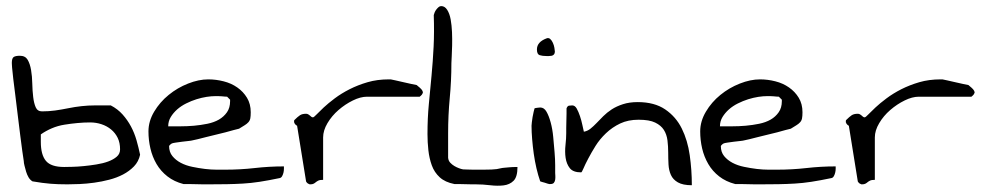

<svg xmlns="http://www.w3.org/2000/svg" viewBox="-20 -601 3210 627"><path d="M85.9 -8.8Q78.1 -13.7 73.2 -22Q68.4 -30.3 65.4 -40Q62.5 -49.8 60.1 -59.6Q57.6 -69.3 57.6 -75.2Q55.7 -85.9 52.7 -108.4Q49.8 -130.9 45.9 -160.6Q42 -190.4 38.1 -223.6Q34.2 -256.8 30.3 -287.6Q26.4 -318.4 23.4 -342.8Q20.5 -367.2 19.5 -379.9Q19.5 -381.8 19 -387.7Q18.6 -393.6 18.6 -395.5Q18.6 -410.2 24.4 -414.6Q30.3 -418.9 44.9 -418.9Q62.5 -418.9 70.3 -405.8Q78.1 -392.6 81.5 -372.1Q85 -351.6 85.4 -328.1Q85.9 -304.7 88.4 -284.2Q90.8 -263.7 96.7 -250.5Q102.5 -237.3 117.2 -237.3Q138.7 -237.3 160.2 -240.2Q181.6 -243.2 203.1 -247.6Q224.6 -252 246.6 -254.4Q268.6 -256.8 290 -256.8H299.8Q307.6 -256.8 315.9 -256.8Q324.2 -256.8 332 -256.8H341.8Q364.3 -245.1 380.4 -227.1Q396.5 -209 407.7 -188Q418.9 -167 425.8 -143.1Q432.6 -119.1 437.5 -95.7Q432.6 -73.2 417.5 -57.6Q402.3 -42 381.8 -31.2Q361.3 -20.5 336.9 -14.2Q312.5 -7.8 287.6 -4.4Q262.7 -1 240.2 0Q217.8 1 200.2 1Q183.6 1 170.4 0.5Q157.2 0 144.5 -1Q131.8 -2 117.7 -3.9Q103.5 -5.9 85.9 -8.8ZM113.3 -137.7Q113.3 -95.7 129.9 -75.7Q146.5 -55.7 189.5 -55.7Q198.2 -55.7 215.8 -56.2Q233.4 -56.6 253.4 -58.6Q273.4 -60.5 294.9 -64Q316.4 -67.4 333.5 -73.7Q350.6 -80.1 361.3 -89.4Q372.1 -98.6 372.1 -113.3Q372.1 -134.8 364.3 -150.9Q356.4 -167 342.8 -178.2Q329.1 -189.5 311.5 -195.3Q293.9 -201.2 274.4 -201.2Q253.9 -201.2 232.9 -199.2Q211.9 -197.3 190.4 -193.8Q168.9 -190.4 149.4 -182.1Q129.9 -173.8 113.3 -162.1Q113.3 -158.2 113.3 -149.4Q113.3 -140.6 113.3 -137.7Z M464.8 -171.9Q464.8 -205.1 483.4 -236.3Q502 -267.6 530.8 -291Q559.6 -314.5 594.2 -328.1Q628.9 -341.8 660.2 -341.8Q685.5 -341.8 710.4 -335.4Q735.4 -329.1 754.9 -315.4Q774.4 -301.8 786.6 -281.7Q798.8 -261.7 798.8 -234.4Q798.8 -221.7 797.4 -214.4Q795.9 -207 791 -201.7Q786.1 -196.3 778.8 -191.9Q771.5 -187.5 760.7 -180.7Q754.9 -179.7 743.2 -176.3Q731.4 -172.9 716.3 -168.9Q701.2 -165 684.6 -161.1Q668 -157.2 652.8 -153.3Q637.7 -149.4 626 -146.5Q614.3 -143.6 608.4 -142.6Q605.5 -141.6 595.7 -140.6Q585.9 -139.6 574.7 -138.2Q563.5 -136.7 553.7 -135.3Q543.9 -133.8 542 -132.8Q539.1 -131.8 535.6 -128.4Q532.2 -125 532.2 -124Q532.2 -104.5 543 -91.3Q553.7 -78.1 570.3 -69.3Q586.9 -60.5 607.9 -56.2Q628.9 -51.8 649.4 -49.3Q669.9 -46.9 687.5 -46.9Q705.1 -46.9 715.8 -46.9Q764.6 -46.9 811.5 -52.2Q858.4 -57.6 907.2 -57.6V-49.8Q907.2 -43.9 905.8 -37.6Q904.3 -31.2 901.4 -25.9Q898.4 -20.5 893.6 -19.5Q856.4 -11.7 827.6 -7.3Q798.8 -2.9 773.4 -1.5Q748 0 720.7 0.5Q693.4 1 660.2 1H643.6Q632.8 1 620.1 0.5Q607.4 0 595.7 0H579.1Q548.8 -7.8 526.9 -24.9Q504.9 -42 491.2 -65.4Q477.5 -88.9 471.2 -116.2Q464.8 -143.6 464.8 -171.9ZM683.6 -287.1Q670.9 -287.1 654.8 -284.7Q638.7 -282.2 621.6 -276.9Q604.5 -271.5 587.9 -263.2Q571.3 -254.9 558.6 -243.7Q545.9 -232.4 537.6 -218.8Q529.3 -205.1 529.3 -188.5H569.3Q590.8 -188.5 613.3 -190.4Q635.7 -192.4 657.2 -196.8Q678.7 -201.2 694.8 -210.4Q710.9 -219.7 721.2 -234.4Q731.4 -249 731.4 -270.5V-275.4L721.7 -285.2Q719.7 -285.2 714.4 -285.6Q709 -286.1 703.1 -286.6Q697.3 -287.1 691.9 -287.1Q686.5 -287.1 683.6 -287.1Z M950.2 -190.4Q949.2 -190.4 945.3 -193.8Q941.4 -197.3 941.4 -200.2Q940.4 -200.2 940.4 -202.1V-207Q940.4 -208 941.4 -209Q952.1 -219.7 959.5 -224.6Q966.8 -229.5 979.5 -229.5Q983.4 -229.5 986.8 -227.5Q990.2 -225.6 992.2 -223.6Q994.1 -221.7 996.6 -219.7Q999 -217.8 1002 -217.8Q1004.9 -217.8 1013.7 -227.1Q1022.5 -236.3 1037.1 -250Q1051.8 -263.7 1073.2 -279.8Q1094.7 -295.9 1121.6 -309.6Q1148.4 -323.2 1180.2 -332.5Q1211.9 -341.8 1250 -341.8H1255.9Q1259.8 -340.8 1272 -338.4Q1284.2 -335.9 1297.9 -332.5Q1311.5 -329.1 1323.7 -326.7Q1335.9 -324.2 1340.8 -323.2Q1341.8 -322.3 1344.7 -319.8Q1347.7 -317.4 1350.6 -314.9Q1353.5 -312.5 1356 -309.6Q1358.4 -306.6 1359.4 -304.7Q1359.4 -303.7 1360.4 -301.8Q1360.4 -301.8 1360.8 -300.8Q1361.3 -299.8 1361.3 -299.8L1360.4 -297.9Q1360.4 -297.9 1360.4 -296.9Q1359.4 -295.9 1359.4 -294.9Q1358.4 -292 1354.5 -288.6Q1350.6 -285.2 1350.6 -285.2H1178.7Q1157.2 -285.2 1132.3 -272.9Q1107.4 -260.7 1085.4 -241.7Q1063.5 -222.7 1049.3 -198.7Q1035.2 -174.8 1035.2 -152.3V-13.7Q1024.4 -13.7 1019.5 -11.2Q1014.6 -8.8 1011.2 -5.9Q1007.8 -2.9 1003.9 -1Q1000 1 993.2 1H991.2Q990.2 1 989.3 0Q985.4 -1 982.4 -4.4Q979.5 -7.8 979.5 -8.8Z M1376 -163.1Q1376 -214.8 1380.4 -260.7Q1384.8 -306.6 1389.2 -353.5Q1393.6 -400.4 1396 -448.2Q1398.4 -496.1 1396.5 -551.8Q1397.5 -555.7 1399.4 -560.5Q1401.4 -565.4 1404.8 -569.8Q1408.2 -574.2 1412.1 -577.6Q1416 -581.1 1420.9 -581.1Q1432.6 -581.1 1440.4 -568.8Q1448.2 -556.6 1451.7 -537.6Q1455.1 -518.6 1456.1 -496.1Q1457 -473.6 1456.5 -452.6Q1456.1 -431.6 1455.1 -416Q1454.1 -400.4 1454.1 -394.5Q1454.1 -336.9 1448.7 -280.8Q1443.4 -224.6 1443.4 -166V-150.4Q1443.4 -138.7 1443.4 -126Q1443.4 -113.3 1443.4 -101.6V-85.9Q1444.3 -76.2 1450.2 -69.8Q1456.1 -63.5 1463.4 -59.1Q1470.7 -54.7 1478.5 -51.8Q1486.3 -48.8 1492.2 -47.9Q1496.1 -47.9 1505.4 -47.4Q1514.6 -46.9 1525.4 -46.9Q1536.1 -46.9 1545.4 -46.9Q1554.7 -46.9 1558.6 -46.9Q1575.2 -46.9 1585.4 -47.4Q1595.7 -47.9 1602.1 -48.8Q1608.4 -49.8 1614.3 -51.3Q1620.1 -52.7 1627 -53.2Q1633.8 -53.7 1643.6 -54.7Q1653.3 -55.7 1669.9 -55.7Q1669.9 -23.4 1657.2 -10.7Q1644.5 2 1624.5 4.4Q1604.5 6.8 1580.6 3.9Q1556.6 1 1534.2 1H1520.5Q1510.7 1 1499 0.5Q1487.3 0 1476.6 0H1463.9Q1433.6 -5.9 1416 -22Q1398.4 -38.1 1390.1 -61Q1381.8 -84 1378.9 -110.4Q1376 -136.7 1376 -163.1Z M1744.1 -8.8Q1737.3 -28.3 1731.9 -51.3Q1726.6 -74.2 1723.1 -98.6Q1719.7 -123 1717.8 -146.5Q1715.8 -169.9 1715.8 -190.4Q1715.8 -193.4 1716.8 -201.7Q1717.8 -210 1719.2 -218.8Q1720.7 -227.5 1722.7 -235.8Q1724.6 -244.1 1725.6 -247.1Q1726.6 -248 1734.4 -249Q1742.2 -250 1744.1 -250Q1756.8 -250 1764.6 -236.3Q1772.5 -222.7 1778.3 -201.2Q1784.2 -179.7 1786.6 -153.8Q1789.1 -127.9 1791 -104Q1793 -80.1 1793 -61.5Q1793 -43 1793 -36.1Q1793 -33.2 1793.5 -26.9Q1793.9 -20.5 1793 -14.2Q1792 -7.8 1788.6 -3.9Q1785.2 0 1777.3 0H1773.4Q1771.5 0 1767.6 -1.5Q1763.7 -2.9 1758.8 -4.4Q1753.9 -5.9 1750 -6.8Q1746.1 -7.8 1744.1 -8.8ZM1733.4 -439.5Q1733.4 -463.9 1764.6 -475.6Q1771.5 -478.5 1776.9 -473.6Q1782.2 -468.8 1785.6 -460.9Q1789.1 -453.1 1790.5 -444.8Q1792 -436.5 1792 -432.6Q1792 -426.8 1789.1 -423.3Q1786.1 -419.9 1781.7 -418.9Q1777.3 -418 1772.5 -418H1764.6Q1751 -418 1742.2 -420.9Q1733.4 -423.8 1733.4 -439.5Z M2065.4 -210Q2031.2 -210 2005.4 -197.8Q1979.5 -185.5 1959 -166Q1938.5 -146.5 1924.8 -124.5Q1911.1 -102.5 1900.9 -83Q1890.6 -63.5 1885.3 -50.8Q1879.9 -38.1 1877.9 -38.1Q1851.6 -38.1 1840.8 -51.8Q1830.1 -65.4 1827.1 -85.4Q1824.2 -105.5 1826.7 -127.4Q1829.1 -149.4 1829.1 -166V-182.6Q1829.1 -194.3 1829.6 -207Q1830.1 -219.7 1830.1 -230.5V-247.1Q1833 -254.9 1837.9 -255.9Q1842.8 -256.8 1848.6 -256.8Q1857.4 -256.8 1863.3 -246.6Q1869.1 -236.3 1874 -221.7Q1878.9 -207 1881.8 -192.9Q1884.8 -178.7 1886.7 -170.9Q1898.4 -172.9 1908.2 -180.7Q1918 -188.5 1928.2 -199.2Q1938.5 -210 1950.2 -221.7Q1961.9 -233.4 1977.5 -243.7Q1993.2 -253.9 2014.2 -260.7Q2035.2 -267.6 2062.5 -267.6Q2117.2 -267.6 2152.3 -243.7Q2187.5 -219.7 2206.5 -181.2Q2225.6 -142.6 2232.4 -94.2Q2239.3 -45.9 2239.3 3.9Q2210 3.9 2193.8 -5.4Q2177.7 -14.6 2170.9 -29.8Q2164.1 -44.9 2163.1 -64Q2162.1 -83 2162.1 -103Q2162.1 -123 2159.7 -142.6Q2157.2 -162.1 2147.9 -176.8Q2138.7 -191.4 2119.6 -200.7Q2100.6 -210 2065.4 -210Z M2266.6 -171.9Q2266.6 -205.1 2285.2 -236.3Q2303.7 -267.6 2332.5 -291Q2361.3 -314.5 2396 -328.1Q2430.7 -341.8 2461.9 -341.8Q2487.3 -341.8 2512.2 -335.4Q2537.1 -329.1 2556.6 -315.4Q2576.2 -301.8 2588.4 -281.7Q2600.6 -261.7 2600.6 -234.4Q2600.6 -221.7 2599.1 -214.4Q2597.7 -207 2592.8 -201.7Q2587.9 -196.3 2580.6 -191.9Q2573.2 -187.5 2562.5 -180.7Q2556.6 -179.7 2544.9 -176.3Q2533.2 -172.9 2518.1 -168.9Q2502.9 -165 2486.3 -161.1Q2469.7 -157.2 2454.6 -153.3Q2439.5 -149.4 2427.7 -146.5Q2416 -143.6 2410.2 -142.6Q2407.2 -141.6 2397.5 -140.6Q2387.7 -139.6 2376.5 -138.2Q2365.2 -136.7 2355.5 -135.3Q2345.7 -133.8 2343.8 -132.8Q2340.8 -131.8 2337.4 -128.4Q2334 -125 2334 -124Q2334 -104.5 2344.7 -91.3Q2355.5 -78.1 2372.1 -69.3Q2388.7 -60.5 2409.7 -56.2Q2430.7 -51.8 2451.2 -49.3Q2471.7 -46.9 2489.3 -46.9Q2506.8 -46.9 2517.6 -46.9Q2566.4 -46.9 2613.3 -52.2Q2660.2 -57.6 2709 -57.6V-49.8Q2709 -43.9 2707.5 -37.6Q2706.1 -31.2 2703.1 -25.9Q2700.2 -20.5 2695.3 -19.5Q2658.2 -11.7 2629.4 -7.3Q2600.6 -2.9 2575.2 -1.5Q2549.8 0 2522.5 0.5Q2495.1 1 2461.9 1H2445.3Q2434.6 1 2421.9 0.5Q2409.2 0 2397.5 0H2380.9Q2350.6 -7.8 2328.6 -24.9Q2306.6 -42 2293 -65.4Q2279.3 -88.9 2272.9 -116.2Q2266.6 -143.6 2266.6 -171.9ZM2485.4 -287.1Q2472.7 -287.1 2456.5 -284.7Q2440.4 -282.2 2423.3 -276.9Q2406.2 -271.5 2389.6 -263.2Q2373 -254.9 2360.4 -243.7Q2347.7 -232.4 2339.4 -218.8Q2331.1 -205.1 2331.1 -188.5H2371.1Q2392.6 -188.5 2415 -190.4Q2437.5 -192.4 2459 -196.8Q2480.5 -201.2 2496.6 -210.4Q2512.7 -219.7 2522.9 -234.4Q2533.2 -249 2533.2 -270.5V-275.4L2523.4 -285.2Q2521.5 -285.2 2516.1 -285.6Q2510.7 -286.1 2504.9 -286.6Q2499 -287.1 2493.7 -287.1Q2488.3 -287.1 2485.4 -287.1Z M2752 -190.4Q2751 -190.4 2747.1 -193.8Q2743.2 -197.3 2743.2 -200.2Q2742.2 -200.2 2742.2 -202.1V-207Q2742.2 -208 2743.2 -209Q2753.9 -219.7 2761.2 -224.6Q2768.6 -229.5 2781.2 -229.5Q2785.2 -229.5 2788.6 -227.5Q2792 -225.6 2793.9 -223.6Q2795.9 -221.7 2798.3 -219.7Q2800.8 -217.8 2803.7 -217.8Q2806.6 -217.8 2815.4 -227.1Q2824.2 -236.3 2838.9 -250Q2853.5 -263.7 2875 -279.8Q2896.5 -295.9 2923.3 -309.6Q2950.2 -323.2 2981.9 -332.5Q3013.7 -341.8 3051.8 -341.8H3057.6Q3061.5 -340.8 3073.7 -338.4Q3085.9 -335.9 3099.6 -332.5Q3113.3 -329.1 3125.5 -326.7Q3137.7 -324.2 3142.6 -323.2Q3143.6 -322.3 3146.5 -319.8Q3149.4 -317.4 3152.3 -314.9Q3155.3 -312.5 3157.7 -309.6Q3160.2 -306.6 3161.1 -304.7Q3161.1 -303.7 3162.1 -301.8Q3162.1 -301.8 3162.6 -300.8Q3163.1 -299.8 3163.1 -299.8L3162.1 -297.9Q3162.1 -297.9 3162.1 -296.9Q3161.1 -295.9 3161.1 -294.9Q3160.2 -292 3156.2 -288.6Q3152.3 -285.2 3152.3 -285.2H2980.5Q2959 -285.2 2934.1 -272.9Q2909.2 -260.7 2887.2 -241.7Q2865.2 -222.7 2851.1 -198.7Q2836.9 -174.8 2836.9 -152.3V-13.7Q2826.2 -13.7 2821.3 -11.2Q2816.4 -8.8 2813 -5.9Q2809.6 -2.9 2805.7 -1Q2801.8 1 2794.9 1H2793Q2792 1 2791 0Q2787.1 -1 2784.2 -4.4Q2781.2 -7.8 2781.2 -8.8Z"/></svg>

Font: Swanky and Moo Moo Cyrillic
Style: Regular
Weight: 400
Designer: Kimberly Geswein; Denis Ignatov
Foundry: Kimberly Geswein; Denis Ignatov
Version: Version 1.003 June 27, 2018